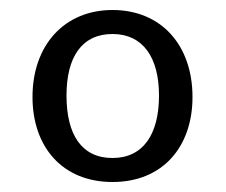

<svg xmlns="http://www.w3.org/2000/svg" viewBox="-20 -771 453 384"><path d="M205 -751C109 -751 45 -681 45 -577C45 -478 104 -407 205 -407C306 -407 365 -478 365 -577C365 -680 303 -751 205 -751ZM205 -703C266 -703 298 -656 298 -580C298 -502 266 -455 205 -455C143 -455 113 -502 113 -580C113 -656 143 -703 205 -703Z"/></svg>

Font: 18Franklin
Style: Regular
Weight: 400
Designer: Pablo Impallari, Rodrigo Fuenzalida (Modified by Dan O. Williams)
Version: Version 0.025;PS 000.025;hotconv 1.0.88;makeotf.lib2.5.64775